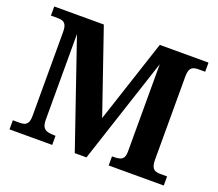

<svg xmlns="http://www.w3.org/2000/svg" viewBox="-119 -881 1190 1048"><g transform="rotate(20 476.0 -357.0)"><path d="M28 0V-53H70Q84 -53 95.5 -57Q107 -61 114 -74Q121 -87 121 -113V-600Q121 -627 114 -640Q107 -653 95.5 -657Q84 -661 70 -661H28V-714H316L482 -231L641 -714H924V-661H882Q868 -661 856 -656.5Q844 -652 837.5 -638.5Q831 -625 831 -596V-118Q831 -90 837.5 -76Q844 -62 856 -57.5Q868 -53 882 -53H924V0H604V-53H614Q635 -53 649 -57Q663 -61 670 -73Q677 -85 677 -109V-615L475 0H407L196 -615V-118Q196 -90 204.5 -76Q213 -62 230 -57.5Q247 -53 270 -53H276V0Z"/></g></svg>

Font: Noto Serif Tamil
Style: Bold
Weight: 700
Designer: Indian Type Foundry, Tom Grace, and the Monotype Design Team
Foundry: Monotype Imaging Inc.
Version: Version 2.003